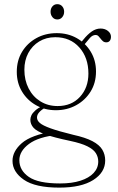

<svg xmlns="http://www.w3.org/2000/svg" viewBox="-20 -624 552 898"><path d="M322.5 6.5Q253 -10.5 216.5 -23.8Q180 -37 166.5 -48.8Q153 -60.5 153 -74.5Q153 -88 164.8 -100.5Q176.5 -113 198.5 -124.5L179.5 -129.5Q157.5 -118.5 144.8 -107Q132 -95.5 127 -84.8Q122 -74 122 -64Q122 -43 136.8 -26.5Q151.5 -10 191.5 4.5Q231.5 19 308 35Q360 46 388.5 60.2Q417 74.5 428.2 92.2Q439.5 110 439.5 131.5Q439.5 162 417.8 185.2Q396 208.5 356.2 221.2Q316.5 234 261 234Q158.5 234 114.5 203.2Q70.5 172.5 70.5 125.5Q70.5 82.5 115.8 49Q161 15.5 250 7L231 -10Q125.5 7.5 82 45.5Q38.5 83.5 38.5 128.5Q38.5 180 91.8 216.8Q145 253.5 257.5 253.5Q360 253.5 416 218Q472 182.5 472 126.5Q472 98.5 458.5 76Q445 53.5 412.2 36.2Q379.5 19 322.5 6.5ZM352.5 -418 369.5 -409.5Q388 -432 400.2 -446.2Q412.5 -460.5 428 -460.5Q435 -460.5 440.2 -455.2Q445.5 -450 450.2 -443.5Q455 -437 461.2 -431.5Q467.5 -426 477 -426Q487.5 -426 493.2 -433Q499 -440 499 -452Q499 -468 485 -479.2Q471 -490.5 450.5 -490.5Q429 -490.5 409.2 -476.8Q389.5 -463 370.5 -439.5ZM429 -289.5Q429 -341.5 404.5 -382Q380 -422.5 338.8 -445.8Q297.5 -469 245.5 -469Q192 -469 149.8 -445.5Q107.5 -422 83 -381.5Q58.5 -341 58.5 -288Q58.5 -236 83 -195.5Q107.5 -155 148.8 -131.8Q190 -108.5 241.5 -108.5Q293.5 -108.5 336 -131.8Q378.5 -155 403.8 -195.8Q429 -236.5 429 -289.5ZM238.5 -450Q308.5 -450 351 -402.2Q393.5 -354.5 393.5 -280Q393.5 -214 354 -171Q314.5 -128 249.5 -128Q204 -128 168.8 -150Q133.5 -172 113.8 -210.5Q94 -249 94 -298Q94 -341.5 112.2 -375.8Q130.5 -410 163.2 -430Q196 -450 238.5 -450ZM248 -533Q234 -533 225.2 -543.8Q216.5 -554.5 216.5 -569Q216.5 -584 225.2 -594.2Q234 -604.5 248 -604.5Q262.5 -604.5 271.2 -594.2Q280 -584 280 -569Q280 -554.5 271.2 -543.8Q262.5 -533 248 -533Z"/></svg>

Font: Fraunces Thin
Style: Regular
Weight: 250
Version: Version 1.000;[b76b70a41]